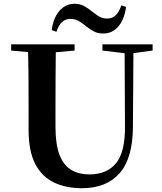

<svg xmlns="http://www.w3.org/2000/svg" viewBox="-20 -975 858 1014"><path d="M253 -816Q262 -882 294.5 -918.5Q327 -955 374 -955Q402 -955 422.5 -944Q443 -933 460 -919Q479 -904 499 -890.5Q519 -877 546 -877Q574 -877 592 -895.5Q610 -914 621 -947L646 -938Q636 -871 604.5 -834.5Q573 -798 525 -798Q496 -798 476 -809Q456 -820 439 -833Q421 -848 400.5 -861.5Q380 -875 350 -875Q325 -875 307 -858Q289 -841 278 -807ZM412 19Q329 19 265.5 -11Q202 -41 166.5 -108.5Q131 -176 131 -290V-401Q131 -485 130.5 -570.5Q130 -656 127 -741H275Q274 -656 273.5 -571.5Q273 -487 273 -401V-305Q273 -213 294 -158Q315 -103 355 -78.5Q395 -54 453 -54Q545 -54 593.5 -114Q642 -174 640 -312L638 -741H685L682 -304Q681 -139 611.5 -60Q542 19 412 19ZM39 -708V-741H374V-708L219 -694H192ZM521 -708V-741H786V-708L675 -693H646Z"/></svg>

Font: Noto Serif TC
Style: Bold
Weight: 700
Designer: Ryoko NISHIZUKA 西塚涼子 (kana & ideographs); Frank Grießhammer (Latin, Greek & Cyrillic); Wenlong ZHANG 张文龙 (bopomofo); San
Foundry: Adobe
Version: Version 2.002-H1;hotconv 1.1.0;makeotfexe 2.6.0